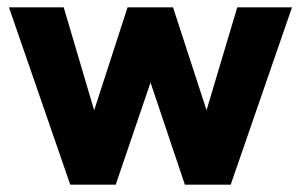

<svg xmlns="http://www.w3.org/2000/svg" viewBox="-20 -506 824 526"><path d="M172.5 0 4.5 -486H154.5L259 -132.5L214.5 -131.5L329.5 -486H454L569.5 -131.5L524.5 -132.5L630 -486H780L612 0H486.5L373.5 -336H411.5L297 0Z"/></svg>

Font: Outfit Thin
Style: Regular
Weight: 100
Designer: Rodrigo Fuenzalida
Foundry: fragTYPE
Version: Version 1.000